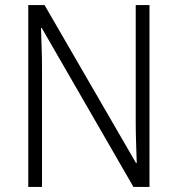

<svg xmlns="http://www.w3.org/2000/svg" viewBox="-20 -734 698 754"><path d="M567 0H504L144 -624H141Q142 -587 143.5 -548Q145 -509 145 -466V0H91V-714H155L514 -94H517Q516 -128 514.5 -171.5Q513 -215 513 -251V-714H567Z"/></svg>

Font: Noto Sans Lao SemiCondensed Light
Style: Regular
Weight: 300
Width: 4
Designer: Monotype Design Team
Foundry: Monotype Imaging Inc.
Version: Version 2.003; ttfautohint (v1.8.4.7-5d5b)